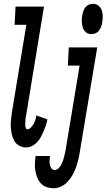

<svg xmlns="http://www.w3.org/2000/svg" viewBox="-20 -770 562 1013"><path d="M119 8Q99 8 82 -1Q65 -10 56 -26Q47 -42 42.5 -60.5Q38 -79 37 -98.5Q36 -118 38 -138Q40 -158 43 -178L119 -639H57L62 -735H212L118 -162Q117 -157 116 -152Q115 -147 114.5 -142Q114 -137 114 -132Q114 -127 113.5 -122Q113 -117 113 -112Q113 -107 114 -102Q115 -97 117 -92.5Q119 -88 124 -88Q135 -88 143.5 -97.5Q152 -107 158 -117.5Q164 -128 167 -138.5Q170 -149 172 -161L230 -140Q227 -124 222 -108.5Q217 -93 210.5 -78Q204 -63 196 -48Q188 -33 176.5 -20.5Q165 -8 149.5 0Q134 8 119 8ZM462 -590Q445 -590 433 -600Q421 -610 416.5 -625Q412 -640 411.5 -656.5Q411 -673 414 -689Q416 -700 419.5 -711Q423 -722 430.5 -731.5Q438 -741 449 -745.5Q460 -750 471 -750Q487 -750 499.5 -740Q512 -730 517 -715Q522 -700 522 -683.5Q522 -667 519 -651Q518 -640 513.5 -629Q509 -618 502 -608.5Q495 -599 484 -594.5Q473 -590 462 -590ZM264 223Q244 223 226 217Q208 211 195.5 197.5Q183 184 176.5 167Q170 150 166.5 130.5Q163 111 164 92Q165 73 168 53H244Q242 64 241.5 75.5Q241 87 243 98Q245 109 251 118Q257 127 269 127Q279 127 288 118.5Q297 110 302.5 100Q308 90 311.5 79.5Q315 69 318 58.5Q321 48 323 37.5Q325 27 327 17L400 -424H338L343 -520H493L401 32Q398 53 393 73Q388 93 381 113Q374 133 363.5 152Q353 171 338 187.5Q323 204 303.5 213.5Q284 223 264 223Z"/></svg>

Font: Iosevka Curly Slab
Style: Bold Italic
Weight: 700
Italic angle: -9°
Monospace: yes
Designer: Belleve Invis
Foundry: Belleve Invis
Version: Version 22.1.2; ttfautohint (v1.8.4)